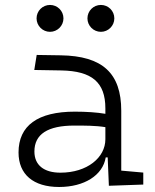

<svg xmlns="http://www.w3.org/2000/svg" viewBox="-20 -744 626 774"><path d="M418.9 4.9 557.6 0V-48.3L468.8 -56.2V-297.4C468.8 -448.7 393.6 -518.6 224.6 -521L127.9 -522.5L118.2 -461.9L228 -460C350.1 -457.5 404.8 -412.6 404.8 -307.1V-285.2C371.1 -291 328.1 -293.9 281.7 -293.9C132.3 -293.9 54.7 -237.8 54.7 -129.4C54.7 -41 114.3 9.8 218.3 9.8C319.3 9.8 394.5 -37.1 406.2 -109.4H414.1ZM404.8 -231.4V-182.6C404.8 -108.9 331.5 -47.9 223.6 -47.9C156.7 -47.9 118.7 -78.6 118.7 -133.3C118.7 -203.1 172.4 -237.8 279.8 -237.8C320.3 -237.8 366.7 -237.8 404.8 -231.4ZM181.6 -615.7C211.4 -615.7 235.8 -640.1 235.8 -669.9C235.8 -700.2 211.4 -724.1 181.6 -724.1C151.9 -724.1 127.4 -700.2 127.4 -669.9C127.4 -640.1 151.9 -615.7 181.6 -615.7ZM386.7 -615.7C416.5 -615.7 440.9 -640.1 440.9 -669.9C440.9 -700.2 416.5 -724.1 386.7 -724.1C356.9 -724.1 332.5 -700.2 332.5 -669.9C332.5 -640.1 356.9 -615.7 386.7 -615.7Z"/></svg>

Font: Cascadia Code PL Light
Style: Regular
Weight: 300
Monospace: yes
Designer: Aaron Bell
Foundry: Saja Typeworks
Version: Version 2404.023